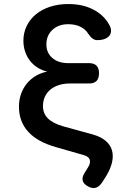

<svg xmlns="http://www.w3.org/2000/svg" viewBox="-20 -760 640 952"><path d="M418 -592Q405 -614 379.5 -627Q354 -640 318 -640Q270 -640 240 -612Q210 -584 210 -540Q210 -498 239.5 -472.5Q269 -447 318 -447H421Q446 -447 458.5 -434.5Q471 -422 471 -397Q471 -371 458.5 -358.5Q446 -346 421 -346H325Q296 -346 271.5 -338Q247 -330 229.5 -315.5Q212 -301 202.5 -280Q193 -259 193 -234Q193 -198 217 -173.5Q241 -149 292 -134L441 -93Q480 -82 504 -61.5Q528 -41 535.5 -13.5Q543 14 535 47Q527 80 504 117L486 145Q472 166 454.5 171Q437 176 416 164Q394 152 390 135.5Q386 119 399 98L417 69Q430 48 425 32Q420 16 395 9L259 -30Q166 -56 120 -106.5Q74 -157 74 -231Q74 -264 84 -293Q94 -322 112.5 -345Q131 -368 157 -383.5Q183 -399 214 -405Q188 -411 166 -425Q144 -439 128.5 -459Q113 -479 104.5 -504.5Q96 -530 96 -558Q96 -598 112.5 -631.5Q129 -665 158 -689Q187 -713 228 -726.5Q269 -740 318 -740Q390 -740 442 -713Q494 -686 520 -640Q530 -624 530.5 -609.5Q531 -595 523.5 -584.5Q516 -574 500.5 -567.5Q485 -561 462 -561Q450 -561 439.5 -568.5Q429 -576 418 -592Z"/></svg>

Font: Maple Mono NL SemiBold
Style: Regular
Weight: 600
Monospace: yes
Designer: subframe7536
Version: Version 7.000